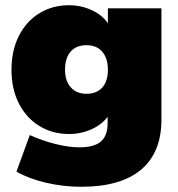

<svg xmlns="http://www.w3.org/2000/svg" viewBox="-20 -526 682 735"><path d="M598 -494V-68Q598 58 520 123.5Q442 189 291 189Q222 189 156 173.5Q90 158 43 131L94 -9Q140 12 191.5 25Q243 38 284 38Q340 38 366 16Q392 -6 392 -55V-79Q370 -49 330 -31Q290 -13 244 -13Q181 -13 131 -43.5Q81 -74 52.5 -129.5Q24 -185 24 -259Q24 -333 52.5 -389Q81 -445 131 -475.5Q181 -506 244 -506Q290 -506 330.5 -487.5Q371 -469 393 -437V-494ZM393 -259Q393 -303 371.5 -328Q350 -353 311 -353Q272 -353 250.5 -328.5Q229 -304 229 -259Q229 -216 251 -191.5Q273 -167 311 -167Q350 -167 371.5 -191Q393 -215 393 -259Z"/></svg>

Font: Nunito Sans Heavy
Style: Regular
Weight: 400
Designer: Vernon Adams
Foundry: Vernon Adams
Version: Version 2.500